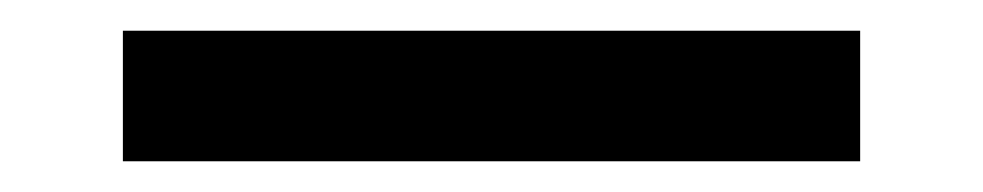

<svg xmlns="http://www.w3.org/2000/svg" viewBox="-20 5 640 125"><path d="M60 110V25H540V110Z"/></svg>

Font: JetBrains Mono NL Medium
Style: Regular
Weight: 500
Monospace: yes
Designer: Philipp Nurullin, Konstantin Bulenkov
Foundry: JetBrains
Version: Version 2.305; ttfautohint (v1.8.4.7-5d5b)